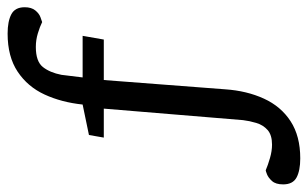

<svg xmlns="http://www.w3.org/2000/svg" viewBox="-214 -524 828 517"><g transform="rotate(-90 200.5 -266.0)"><path d="M32 128Q-1 128 -19.5 118Q-38 108 -38 82Q-38 62 -29 52Q-20 42 -11 38.5Q-2 35 0 35Q14 41 33 46.5Q52 52 69 52Q95 52 108.5 40Q122 28 127.5 9.5Q133 -9 135 -26L166 -401H88L95 -441L177 -458Q183 -515 204 -560.5Q225 -606 265.5 -633Q306 -660 368 -660Q401 -660 420 -650Q439 -640 439 -614Q439 -596 430.5 -585.5Q422 -575 412 -571.5Q402 -568 399 -567Q387 -573 369 -578.5Q351 -584 332 -584Q293 -584 278 -565Q263 -546 257 -515L250 -458H362L352 -401H243L218 -74Q214 -16 193 30Q172 76 132 102Q92 128 32 128Z"/></g></svg>

Font: Faustina
Style: Italic
Weight: 400
Italic angle: -8°
Designer: Alfonso Garcia
Foundry: http://www.omnibus-type.com
Version: Version 1.200